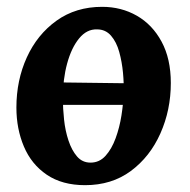

<svg xmlns="http://www.w3.org/2000/svg" viewBox="-20 -531 555 562"><path d="M136 -224V-290L371 -287V-224ZM279 -511Q335 -511 380.5 -485Q426 -459 453 -409Q480 -359 480 -288Q480 -209 449.5 -140.5Q419 -72 363 -30.5Q307 11 229 11Q162 11 117 -19.5Q72 -50 50 -102Q28 -154 28 -216Q28 -296 58.5 -363Q89 -430 145.5 -470.5Q202 -511 279 -511ZM264 -445Q234 -446 211.5 -418.5Q189 -391 176.5 -345Q164 -299 164 -244Q164 -214 167.5 -181Q171 -148 180.5 -119.5Q190 -91 205.5 -73Q221 -55 245 -55Q271 -55 289 -75Q307 -95 318.5 -126.5Q330 -158 335.5 -193Q341 -228 342 -259Q343 -286 340 -318Q337 -350 329 -379Q321 -408 305 -426.5Q289 -445 264 -445Z"/></svg>

Font: Lora
Style: Bold Italic
Weight: 700
Italic angle: -3°
Designer: Olga Karpushina, Alexei Vanyashin (Cyrillic)
Foundry: Cyreal
Version: Version 3.004